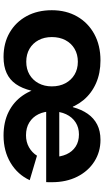

<svg xmlns="http://www.w3.org/2000/svg" viewBox="241 -844 614 1137"><g transform="rotate(90 548.5 -275.0)"><path d="M317 11.5Q234.5 11.5 172.2 -24.8Q110 -61 75 -125.2Q40 -189.5 40 -274.5Q40 -359.5 77.2 -424.5Q114.5 -489.5 181.5 -526Q248.5 -562.5 337.5 -562.5Q413 -562.5 472.8 -536Q532.5 -509.5 572.2 -461.8Q612 -414 628.5 -350.5L535.5 -153.5H516.5Q503 -98 477.5 -61.5Q452 -25 412.2 -6.8Q372.5 11.5 317 11.5ZM345 -123Q388.5 -123 421.2 -142.2Q454 -161.5 472.5 -195.8Q491 -230 491 -274.5Q491 -320 472.5 -354.8Q454 -389.5 421.2 -409Q388.5 -428.5 345 -428.5Q301.5 -428.5 268.5 -409Q235.5 -389.5 217.2 -354.8Q199 -320 199 -274.5Q199 -230 217.2 -195.8Q235.5 -161.5 268.5 -142.2Q301.5 -123 345 -123ZM782 11.5Q702 11.5 642 -18.5Q582 -48.5 544.8 -102.5Q507.5 -156.5 495.5 -229.5L587 -399H614Q628 -450.5 653.5 -487Q679 -523.5 717.2 -543Q755.5 -562.5 808 -562.5Q879 -562.5 936 -526.2Q993 -490 1025.8 -425Q1058.5 -360 1058.5 -274.5Q1058.5 -266 1058.5 -257.8Q1058.5 -249.5 1058 -241H907.5Q908.5 -249.5 908.8 -259.2Q909 -269 909 -280.5Q909 -326.5 893.2 -361.2Q877.5 -396 847.5 -415.5Q817.5 -435 775.5 -435Q734.5 -435 703.8 -415Q673 -395 656 -359Q639 -323 639 -274.5Q639 -229.5 656 -195Q673 -160.5 704.8 -141Q736.5 -121.5 780.5 -121.5Q820.5 -121.5 851.8 -139.2Q883 -157 901.5 -186.5L1046.5 -143.5Q1013 -71.5 943.5 -30Q874 11.5 782 11.5ZM580.5 -241V-318.5H968L985.5 -241Z"/></g></svg>

Font: Hepta Slab ExtraLight
Style: Bold
Weight: 700
Version: Version 1.102